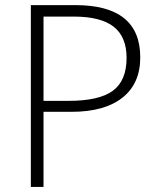

<svg xmlns="http://www.w3.org/2000/svg" viewBox="-20 -734 625 754"><path d="M530.8 -508.8Q530.8 -405.3 460.4 -350.1Q390.1 -294.9 261.2 -294.9H150.9V0H101.1V-713.9H275.9Q530.8 -713.9 530.8 -508.8ZM150.9 -337.9H249Q369.6 -337.9 423.3 -377.7Q477.1 -417.5 477.1 -506.8Q477.1 -589.4 426.3 -629.2Q375.5 -668.9 269 -668.9H150.9Z"/></svg>

Font: CAA NEO Sans Light
Style: Regular
Weight: 300
Version: Version 1.10